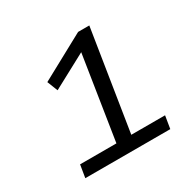

<svg xmlns="http://www.w3.org/2000/svg" viewBox="-153 -872 1055 1039"><g transform="rotate(-30 374.0 -352.5)"><path d="M95 0 108 -79H335L421 -629L466 -628L203 -487L177 -553L457 -705H527L428 -79H639L626 0Z"/></g></svg>

Font: Nunito Sans 10pt Expanded
Style: Italic
Weight: 400
Width: 7
Italic angle: -9°
Designer: Vernon Adams
Foundry: Vernon Adams
Version: Version 3.101;gftools[0.9.27]